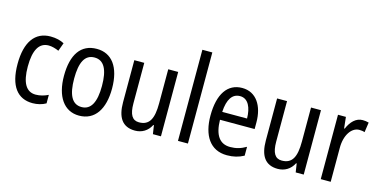

<svg xmlns="http://www.w3.org/2000/svg" viewBox="-75 -1148 3062 1547"><g transform="rotate(15 1456.5 -375.0)"><path d="M245 10C284 10 325 0 355 -18V-89C323 -73 288 -63 251 -63C172 -63 132 -131 132 -266C132 -403 172 -473 252 -473C279 -473 310 -464 337 -452L362 -521C333 -537 294 -547 248 -547C119 -547 47 -448 47 -265C47 -80 119 10 245 10Z M834 -269C834 -450 758 -547 634 -547C501 -547 433 -446 433 -269C433 -98 506 10 632 10C765 10 834 -99 834 -269ZM518 -269C518 -404 553 -475 634 -475C713 -475 750 -404 750 -269C750 -134 713 -62 634 -62C554 -62 518 -135 518 -269Z M1314 -537H1231V-253C1231 -126 1201 -63 1113 -63C1057 -63 1031 -106 1031 -199V-537H948V-186C948 -62 992 10 1099 10C1155 10 1204 -18 1231 -72H1236L1247 0H1314Z M1539 0V-760H1456V0Z M1847 -546C1725 -546 1656 -445 1656 -265C1656 -102 1724 10 1866 10C1920 10 1963 -1 2006 -24V-98C1962 -72 1921 -61 1874 -61C1786 -61 1741 -125 1739 -252H2028V-308C2028 -444 1965 -546 1847 -546ZM1847 -478C1916 -478 1946 -407 1947 -318H1740C1746 -425 1783 -478 1847 -478Z M2505 -537H2422V-253C2422 -126 2392 -63 2304 -63C2248 -63 2222 -106 2222 -199V-537H2139V-186C2139 -62 2183 10 2290 10C2346 10 2395 -18 2422 -72H2427L2438 0H2505Z M2851 -547C2795 -547 2754 -504 2728 -443H2723L2713 -537H2647V0H2730V-282C2729 -388 2780 -464 2845 -464C2861 -464 2877 -462 2890 -457L2902 -540C2885 -545 2867 -547 2851 -547Z"/></g></svg>

Font: Noto Sans Lao Looped Condensed
Style: Regular
Weight: 400
Width: 3
Designer: Mark Frömberg, Ben Mitchell
Foundry: The Fontpad Ltd
Version: Version 1.002